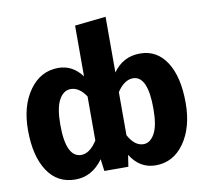

<svg xmlns="http://www.w3.org/2000/svg" viewBox="-84 -851 1033 961"><g transform="rotate(-10 432.5 -371.0)"><path d="M833 -265Q833 -141 777.5 -62Q722 17 632 17Q551 17 504 -59L495 0H373L365 -61Q309 17 224 17Q132 17 82 -59.5Q32 -136 32 -267Q32 -391 88.5 -469.5Q145 -548 235 -548Q307 -548 355 -484V-742L513 -759V-476Q564 -548 650 -548Q736 -548 784.5 -473Q833 -398 833 -265ZM274 -99Q317 -99 355 -158V-382Q321 -433 278 -433Q241 -433 218.5 -392Q196 -351 196 -266Q196 -99 274 -99ZM590 -98Q624 -98 646.5 -138Q669 -178 669 -265Q669 -432 594 -432Q550 -432 513 -376V-157Q545 -98 590 -98Z"/></g></svg>

Font: Fira Sans
Style: Bold
Weight: 700
Designer: bBox Type GmbH & Carrois Corporate GbR & Edenspiekermann AG
Foundry: bBox Type GmbH & Carrois Corporate GbR & Edenspiekermann AG
Version: Version 4.301;PS 004.301;hotconv 1.0.88;makeotf.lib2.5.64775